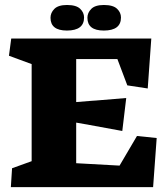

<svg xmlns="http://www.w3.org/2000/svg" viewBox="-20 -765 678 785"><path d="M323.7 -693.4Q323.7 -713.9 307.6 -729.2Q291.5 -744.6 253.9 -744.6Q218.3 -744.6 202.4 -728.8Q186.5 -712.9 186.5 -692.4Q186.5 -640.1 253.4 -640.1Q323.7 -640.1 323.7 -693.4ZM474.6 -693.4Q474.6 -713.9 458.5 -729.2Q442.4 -744.6 404.8 -744.6Q369.1 -744.6 353.3 -728.8Q337.4 -712.9 337.4 -692.4Q337.4 -640.1 404.3 -640.1Q474.6 -640.1 474.6 -693.4ZM109.4 -502.9V-106L29.3 -77.1L24.4 0H606L620.6 -200.7L540 -209L468.8 -87.9L291.5 -97.7V-263.7L346.7 -253.9L480 -229.5L496.1 -364.3L372.1 -354L356.4 -353L291.5 -347.7V-523.4H460L500.5 -416L584 -403.3L598.6 -607.4H25.9L16.6 -537.1Z"/></svg>

Font: Neuton ExtraBold
Style: Regular
Weight: 800
Designer: Brian M Zick
Foundry: Brian M Zick
Version: Version 1.560